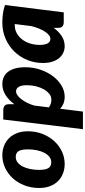

<svg xmlns="http://www.w3.org/2000/svg" viewBox="437 -1004 731 1646"><g transform="rotate(-90 803.0 -180.5)"><path d="M235 -107Q261 -107 281.5 -122.8Q302 -138.5 316.2 -165.8Q330.5 -193 338.2 -229.2Q346 -265.5 346 -306.5Q346 -363 330.8 -387.2Q315.5 -411.5 281 -411.5Q255 -411.5 234.5 -395.8Q214 -380 199.8 -353Q185.5 -326 177.8 -289.5Q170 -253 170 -212Q170 -156.5 185.2 -131.8Q200.5 -107 235 -107ZM221 8Q177.5 8 139.8 -6.5Q102 -21 74.2 -48.8Q46.5 -76.5 30.8 -117.2Q15 -158 15 -211Q15 -280 37.8 -337.8Q60.5 -395.5 99 -437.5Q137.5 -479.5 188.2 -503Q239 -526.5 295 -526.5Q338.5 -526.5 376 -512Q413.5 -497.5 441.2 -469.8Q469 -442 485 -401.2Q501 -360.5 501 -307.5Q501 -239.5 478.2 -181.8Q455.5 -124 417 -81.8Q378.5 -39.5 327.8 -15.8Q277 8 221 8Z M519 164.5 602 -518.5H682Q706 -518.5 719.5 -507.2Q733 -496 733 -470.5V-423.5Q768.5 -471.5 812 -499Q855.5 -526.5 905 -526.5Q937 -526.5 963.5 -515.2Q990 -504 1009.2 -480Q1028.5 -456 1039.2 -418.8Q1050 -381.5 1050 -330Q1050 -262 1029.2 -200.8Q1008.5 -139.5 973.5 -93Q938.5 -46.5 892.8 -19.2Q847 8 797 8Q764.5 8 739 -2.5Q713.5 -13 694 -30.5L670 164.5ZM843 -409Q827 -409 809.5 -396.8Q792 -384.5 775.8 -363.2Q759.5 -342 745.2 -313.5Q731 -285 721.5 -252.5L706 -127.5Q720.5 -116 738.2 -111Q756 -106 772 -106Q799 -106 821.8 -124Q844.5 -142 861 -171.2Q877.5 -200.5 886.8 -238Q896 -275.5 896 -314.5Q896 -364 881.5 -386.5Q867 -409 843 -409Z M1520.5 0H1437.5Q1423 0 1413.2 -3.8Q1403.5 -7.5 1397.8 -14Q1392 -20.5 1389.8 -29.5Q1387.5 -38.5 1387.5 -49V-86Q1355.5 -42 1316.5 -17Q1277.5 8 1230.5 8Q1202.5 8 1176.5 -3.2Q1150.5 -14.5 1130.5 -37.2Q1110.5 -60 1098.5 -95.2Q1086.5 -130.5 1086.5 -178.5Q1086.5 -249 1112.2 -312.2Q1138 -375.5 1184.2 -423Q1230.5 -470.5 1294 -498.5Q1357.5 -526.5 1433.5 -526.5Q1470.5 -526.5 1508.5 -521.5Q1546.5 -516.5 1583.5 -503.5ZM1292.5 -114.5Q1309.5 -114.5 1325.5 -127.2Q1341.5 -140 1355.8 -162Q1370 -184 1382 -213.5Q1394 -243 1402.5 -276.5L1420.5 -420H1411.5Q1373.5 -420 1342.2 -403Q1311 -386 1288.5 -356.8Q1266 -327.5 1253.8 -288.8Q1241.5 -250 1241.5 -206Q1241.5 -181 1245.5 -163.5Q1249.5 -146 1256.2 -135.2Q1263 -124.5 1272.2 -119.5Q1281.5 -114.5 1292.5 -114.5Z"/></g></svg>

Font: Lato Black
Style: Italic
Weight: 900
Italic angle: -7°
Designer: Lukasz Dziedzic
Foundry: tyPoland Lukasz Dziedzic
Version: Version 2.007; 2014-02-27